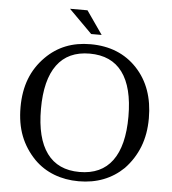

<svg xmlns="http://www.w3.org/2000/svg" viewBox="-58 -900 865 965"><g transform="rotate(5 375.0 -417.0)"><path d="M374.5 -34.2Q484.4 -34.2 540 -109.9Q595.7 -185.5 595.7 -333Q595.7 -480 540 -555.7Q484.4 -631.3 374.5 -631.3Q265.6 -631.3 210 -555.7Q154.3 -480 154.3 -333Q154.3 -185.5 210 -109.9Q265.6 -34.2 374.5 -34.2ZM374.5 12.7Q307.1 12.7 250 -9.3Q192.9 -31.2 149.9 -74.2Q100.1 -125.5 75.7 -188.5Q51.3 -251.5 51.3 -333Q51.3 -413.1 75.7 -476.6Q100.1 -540 149.9 -589.8Q194.3 -634.3 250 -656.5Q305.7 -678.7 374.5 -678.7Q520 -678.7 609.4 -583.7Q698.7 -488.8 698.7 -333Q698.7 -252.9 673.6 -188.7Q648.4 -124.5 600.1 -74.2Q555.7 -31.2 499.3 -9.3Q442.9 12.7 374.5 12.7ZM344.2 -847.2 425.8 -730H373L255.9 -847.2Z"/></g></svg>

Font: KhunPaOh
Style: Regular
Weight: 400
Designer: Khon Soe Zaw Thu
Version: Version 1.00 July 11, 2016, initial release